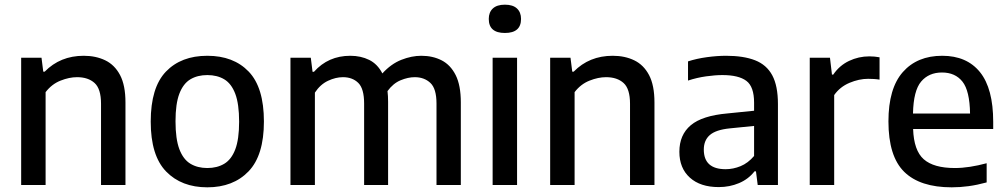

<svg xmlns="http://www.w3.org/2000/svg" viewBox="-20 -791 4303 821"><path d="M70.5 0V-544H157.5L165 -484.5H171Q237.5 -552.5 338 -552.5Q390 -552.5 430.2 -533Q470.5 -513.5 493.5 -469.8Q516.5 -426 516.5 -353V0H412V-347.5Q412 -411 384.5 -436Q357 -461 309.5 -461Q276 -461 238.8 -446.2Q201.5 -431.5 175 -397V0Z M866.5 10Q756 10 690.2 -57.8Q624.5 -125.5 624.5 -271Q624.5 -417 689.5 -484.8Q754.5 -552.5 866.5 -552.5Q978.5 -552.5 1043.5 -484.8Q1108.5 -417 1108.5 -271.5Q1108.5 -126.5 1042.8 -58.2Q977 10 866.5 10ZM866.5 -72.5Q908.5 -72.5 939 -90.8Q969.5 -109 986 -152.2Q1002.5 -195.5 1002.5 -270.5Q1002.5 -346.5 986 -390Q969.5 -433.5 939 -451.8Q908.5 -470 866.5 -470Q824.5 -470 794 -451.8Q763.5 -433.5 747 -390.5Q730.5 -347.5 730.5 -272.5Q730.5 -196.5 747 -153Q763.5 -109.5 794 -91Q824.5 -72.5 866.5 -72.5Z M1222 0V-544H1309L1316.5 -484H1322.5Q1383.5 -552.5 1478 -552.5Q1523 -552.5 1558.8 -534.8Q1594.5 -517 1615 -477Q1652.5 -518 1696.2 -535.2Q1740 -552.5 1781.5 -552.5Q1830.5 -552.5 1868.5 -533Q1906.5 -513.5 1928.5 -469.8Q1950.5 -426 1950.5 -353V0H1846.5V-348Q1846.5 -412 1820.2 -436.5Q1794 -461 1753.5 -461Q1725 -461 1693 -447.8Q1661 -434.5 1637 -401.5Q1639.5 -380.5 1639.5 -356V0H1537V-348Q1537 -412 1512 -436.5Q1487 -461 1446.5 -461Q1415.5 -461 1382.5 -445.5Q1349.5 -430 1326.5 -395V0Z M2086.5 0V-544H2191V0ZM2139 -650Q2070 -650 2070 -710Q2070 -738.5 2087.5 -754.8Q2105 -771 2139 -771Q2173 -771 2190.5 -754.8Q2208 -738.5 2208 -710Q2208 -650 2139 -650Z M2332.5 0V-544H2419.5L2427 -484.5H2433Q2499.5 -552.5 2600 -552.5Q2652 -552.5 2692.2 -533Q2732.5 -513.5 2755.5 -469.8Q2778.5 -426 2778.5 -353V0H2674V-347.5Q2674 -411 2646.5 -436Q2619 -461 2571.5 -461Q2538 -461 2500.8 -446.2Q2463.5 -431.5 2437 -397V0Z M3053.5 9Q2974.5 9 2929.8 -31.5Q2885 -72 2885 -142Q2885 -214.5 2933.8 -255.5Q2982.5 -296.5 3091 -306L3204.5 -317.5V-352Q3204.5 -420.5 3171.5 -445.2Q3138.5 -470 3069 -470Q3038 -470 2999 -464.5Q2960 -459 2922 -446.5V-528.5Q2958.5 -540.5 3002.5 -546.5Q3046.5 -552.5 3085 -552.5Q3159.5 -552.5 3208.8 -533.2Q3258 -514 3282.2 -469Q3306.5 -424 3306.5 -346V0H3220L3212.5 -58.5H3206.5Q3180.5 -25 3140.2 -8Q3100 9 3053.5 9ZM2989.5 -151.5Q2989.5 -67.5 3083 -67.5Q3115 -67.5 3146.8 -80.5Q3178.5 -93.5 3204.5 -124V-252.5L3100 -242Q3041 -236 3015.2 -213.5Q2989.5 -191 2989.5 -151.5Z M3442.5 0V-544H3529L3537.5 -472H3543Q3569.5 -511 3610.5 -530.5Q3651.5 -550 3697.5 -550Q3720 -550 3741 -546V-450.5Q3729 -452.5 3716.8 -453.2Q3704.5 -454 3692 -454Q3653.5 -454 3612.5 -436.8Q3571.5 -419.5 3547 -384.5V0Z M4049.5 10Q3914 10 3846.5 -56.2Q3779 -122.5 3779 -272Q3779 -413 3840.5 -482.8Q3902 -552.5 4009 -552.5Q4114 -552.5 4170.5 -482.5Q4227 -412.5 4227 -269.5V-239.5H3884.5Q3887.5 -147.5 3930 -110Q3972.5 -72.5 4063 -72.5Q4094 -72.5 4128 -77.8Q4162 -83 4199 -93V-11Q4158.5 0 4122 5Q4085.5 10 4049.5 10ZM4008 -481Q3951.5 -481 3918.8 -442.2Q3886 -403.5 3884 -305.5H4128Q4126.5 -403 4095.5 -442Q4064.5 -481 4008 -481Z"/></svg>

Font: Encode Sans Md
Style: Regular
Weight: 500
Designer: Multiple Designers
Foundry: Impallari Type
Version: Version 3.002; ttfautohint (v1.8.3) -l 8 -r 50 -G 200 -x 14 